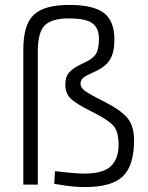

<svg xmlns="http://www.w3.org/2000/svg" viewBox="-20 -752 604 782"><path d="M134 0H75V-551Q75 -652 118 -692Q161 -732 261 -732Q361 -732 403.5 -699Q446 -666 446 -591Q446 -539 428 -509.5Q410 -480 370.5 -462.5Q331 -445 319.5 -435.5Q308 -426 308 -411Q308 -396 324.5 -383Q341 -370 405.5 -337.5Q470 -305 498 -272.5Q526 -240 526 -180Q526 -78 480.5 -34Q435 10 326 10Q279 10 222 0L201 -3L204 -55Q286 -45 322 -45Q401 -45 432 -75.5Q463 -106 463 -161.5Q463 -217 441 -241Q419 -265 353.5 -297.5Q288 -330 267 -351.5Q246 -373 246 -407Q246 -441 264 -459.5Q282 -478 320 -495Q358 -512 370.5 -532Q383 -552 383 -594.5Q383 -637 356.5 -657Q330 -677 260.5 -677Q191 -677 162.5 -649Q134 -621 134 -541Z"/></svg>

Font: Titillium Web[RUS by Daymarius]
Style: Regular
Weight: 300
Designer: Cyrillization by Daymarius
Foundry: Cyrillization by Daymarius
Version: Version 1.002 September 12, 2018